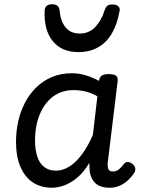

<svg xmlns="http://www.w3.org/2000/svg" viewBox="-20 -862 664 899"><path d="M223 17Q172 17 134.5 -7.5Q97 -32 76 -80Q55 -128 55 -198Q55 -248 65.5 -294.5Q76 -341 97.5 -382Q119 -423 150.5 -453.5Q182 -484 223.5 -501.5Q265 -519 317 -519Q350 -519 382.5 -509Q415 -499 444 -483V-487Q447 -502 457.5 -508.5Q468 -515 488 -515Q514 -515 523.5 -507.5Q533 -500 531 -483L485 -105Q483 -91 484.5 -80.5Q486 -70 491.5 -64.5Q497 -59 509 -59Q520 -59 528.5 -63.5Q537 -68 545 -76.5Q553 -85 561 -95Q568 -103 577.5 -103.5Q587 -104 599 -95Q611 -86 613 -75.5Q615 -65 610 -55Q599 -37 582 -20.5Q565 -4 542.5 6.5Q520 17 494 17Q468 17 450 10Q432 3 421 -10Q410 -23 404.5 -40.5Q399 -58 399 -78Q399 -82 398.5 -87.5Q398 -93 398 -99Q372 -55 341.5 -30Q311 -5 281 6Q251 17 223 17ZM144 -205Q144 -161 154.5 -129Q165 -97 187 -80Q209 -63 242 -63Q274 -63 304.5 -82Q335 -101 363.5 -139Q392 -177 415 -231L436 -411Q406 -428 379 -434Q352 -440 324 -440Q288 -440 259 -427.5Q230 -415 208.5 -392.5Q187 -370 172.5 -340.5Q158 -311 151 -276.5Q144 -242 144 -205ZM347 -618Q269 -618 227 -669.5Q185 -721 189 -813Q190 -826 198 -834Q206 -842 224 -842Q242 -842 250 -834Q258 -826 259 -813Q263 -764 286.5 -734.5Q310 -705 353 -705Q398 -705 427 -736.5Q456 -768 469 -812Q474 -827 481.5 -834Q489 -841 506 -841Q525 -841 534 -832.5Q543 -824 540 -811Q529 -748 503.5 -705Q478 -662 438.5 -640Q399 -618 347 -618Z"/></svg>

Font: Playwrite GB J
Style: Italic
Weight: 400
Italic angle: -7.01216°
Designer: Veronika Burian, José Scaglione
Foundry: TypeTogether
Version: Version 1.002